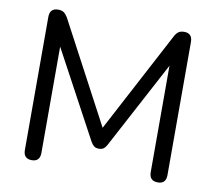

<svg xmlns="http://www.w3.org/2000/svg" viewBox="-79 -804 1015 903"><g transform="rotate(10 428.5 -352.5)"><path d="M128 7Q88 7 88 -35V-670Q88 -712 128 -712Q145 -712 155 -705Q165 -698 174 -683L430 -201L685 -683Q693 -698 703 -705Q713 -712 730 -712Q769 -712 769 -670V-35Q769 7 730 7Q689 7 689 -35V-543L467 -126Q460 -113 451.5 -107Q443 -101 429 -101Q415 -101 406.5 -107.5Q398 -114 391 -126L167 -542V-35Q167 7 128 7Z"/></g></svg>

Font: Chiron GoRound TC N
Style: Regular
Weight: 350
Designer: Ryoko NISHIZUKA 西塚涼子 (kana, bopomofo & ideographs); Paul D. Hunt (Latin, Greek & Cyrillic); Sandoll Communications 산돌커뮤니
Foundry: Adobe
Version: Version 1.000;hotconv 1.1.1;makeotfexe 2.6.0